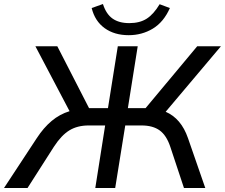

<svg xmlns="http://www.w3.org/2000/svg" viewBox="-55 -935 1119 955"><path d="M0 0ZM-35 0 128 -248Q162 -300 202 -333.5Q242 -367 291 -382L121 -705H230L388 -397H482L531 -705H630L581 -397H669L926 -705H1044L769 -379Q846 -346 880 -248L966 0H860L792 -205Q773 -262 739 -286.5Q705 -311 649 -311H568L518 0H419L468 -311H386Q330 -311 290 -286.5Q250 -262 213 -205L82 0ZM585 -760Q514 -760 465.5 -795Q417 -830 401 -895L457 -915Q473 -865 505 -842.5Q537 -820 588 -820Q640 -820 674.5 -842Q709 -864 739 -914L790 -895Q759 -825 705 -792.5Q651 -760 585 -760Z"/></svg>

Font: Winston Medium
Style: Italic
Weight: 500
Italic angle: -9°
Designer: Original fonts by Vernon Adams / Changes by Cristiano Sobral
Foundry: Original fonts by Vernon Adams / Changes by Cristiano Sobral
Version: Version 2.503;July 17, 2020;FontCreator 13.0.0.2655 64-bit